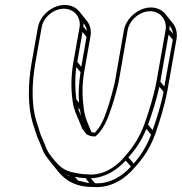

<svg xmlns="http://www.w3.org/2000/svg" viewBox="-20 -617 729 770"><path d="M520 55C554 18 582 -23 602 -78C619 -125 641 -196 651 -252L688 -461C692 -486 686 -508 672 -525L643 -561C630 -577 609 -587 585 -587C536 -587 486 -545 477 -496L441 -290C438 -273 419 -204 414 -190C400 -147 385 -108 360 -85H357C354 -86 350 -86 347 -87C334 -118 320 -146 316 -182C310 -224 308 -276 318 -331L343 -472C347 -497 341 -519 327 -535L298 -571C284 -588 264 -597 239 -597C190 -597 141 -556 132 -507L107 -366C91 -275 92 -189 111 -124L129 -69C135 -56 143 -37 148 -24C157 3 170 16 186 37L215 73C246 109 284 133 355 133C427 138 484 98 520 55ZM299 -507 274 -366C264 -309 265 -256 271 -213C276 -169 297 -138 309 -102C313 -97 318 -90 325 -81C328 -77 336 -74 342 -72L353 -70H363C396 -98 413 -142 428 -188C434 -204 453 -271 456 -290L492 -496C499 -537 541 -572 582 -572C623 -572 651 -537 644 -496L607 -287C597 -233 575 -162 558 -116C538 -63 512 -25 480 11C449 50 392 90 329 82H328C303 82 283 76 262 72C232 62 219 50 199 27C182 6 170 -8 162 -32C157 -46 148 -64 143 -77C138 -94 132 -112 126 -130C107 -192 106 -277 122 -366L147 -507C154 -548 195 -582 236 -582C277 -582 306 -548 299 -507ZM327 -469 306 -349 290 -369 311 -489ZM329 -493 314 -510C315 -515 315 -519 315 -524C322 -515 327 -505 329 -493ZM303 -328C296 -284 294 -242 297 -205L286 -219C281 -256 280 -301 286 -348ZM301 -176C302 -167 303 -159 305 -151C301 -162 296 -173 293 -185ZM673 -458 639 -270 623 -290 656 -478ZM674 -482 659 -499C660 -504 660 -509 660 -514C667 -505 672 -494 674 -482ZM636 -249C627 -200 608 -140 592 -95L574 -117C589 -159 608 -218 619 -269ZM586 -77C568 -30 545 6 516 39L495 14C524 -18 548 -54 567 -100ZM505 51C472 88 422 121 361 118L344 98C403 96 451 63 484 27ZM338 117C322 115 308 110 293 107L280 92C293 95 307 97 323 97ZM259 92C255 89 252 87 249 84C251 85 252 85 254 86Z"/></svg>

Font: Blanket
Style: Ugh
Weight: 900
Foundry: Cannot Into Space Fonts
Version: Version 0.9